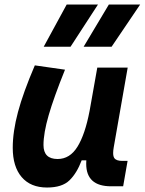

<svg xmlns="http://www.w3.org/2000/svg" viewBox="-20 -815 637 845"><path d="M187 10.3Q114.7 10.3 75.4 -35.6Q36.1 -81.5 36.1 -164.6Q36.1 -235.8 59.1 -321.8Q82 -407.7 133.3 -527.3L266.1 -508.3Q216.8 -386.2 194.1 -307.6Q171.4 -229 171.4 -176.8Q171.4 -115.2 233.4 -115.2Q287.6 -115.2 321 -169.4Q354.5 -223.6 374 -325.7V-325.2L408.2 -517.6H542L480.5 -166.5Q478 -152.3 478 -142.1Q478 -127 482.9 -119.6Q491.2 -106.9 518.1 -106.9H541.5L522 4.9H468.8Q359.4 4.9 359.4 -94.2Q359.4 -101.6 359.9 -109.4H339.4Q318.4 -53.2 285.9 -21.5Q253.4 10.3 187 10.3ZM348.1 -609.4 459 -794.9H596.7L471.2 -609.4ZM172.4 -609.4 273.4 -794.9H411.1L290.5 -609.4Z"/></svg>

Font: CaskaydiaCove NF
Style: Bold Italic
Weight: 700
Italic angle: -10°
Designer: Aaron Bell
Foundry: Saja Typeworks
Version: Version 2111.001; VTT 6.35;Nerd Fonts 3.2.1